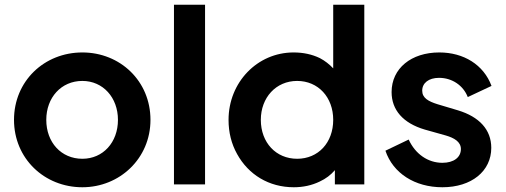

<svg xmlns="http://www.w3.org/2000/svg" viewBox="-20 -777 2130 809"><path d="M327 12C484 12 614 -109 614 -272C614 -436 486 -556 327 -556C166 -556 39 -435 39 -272C39 -109 167 12 327 12ZM327 -108C238 -108 175 -177 175 -272C175 -366 238 -436 327 -436C414 -436 477 -366 477 -272C477 -177 414 -108 327 -108Z M844 0V-757H713V0Z M1218 12C1257 12 1294 4 1327 -12C1353 -24 1374 -40 1391 -60V0H1515V-757H1384V-489C1368 -506 1349 -521 1328 -532C1295 -548 1258 -556 1217 -556C1064 -556 943 -430 943 -272C943 -219 955 -171 979 -128C1027 -41 1113 12 1218 12ZM1232 -108C1143 -108 1079 -176 1079 -272C1079 -366 1143 -436 1232 -436C1321 -436 1384 -367 1384 -272C1384 -176 1321 -108 1232 -108Z M1844 12C1967 12 2050 -56 2050 -154C2050 -231 1999 -285 1910 -312L1823 -338C1785 -350 1759 -364 1759 -395C1759 -427 1786 -449 1830 -449C1885 -449 1932 -417 1951 -368L2051 -415C2018 -504 1934 -556 1831 -556C1713 -556 1630 -489 1630 -389C1630 -314 1678 -258 1770 -231L1859 -206C1893 -196 1922 -180 1922 -149C1922 -114 1892 -91 1844 -91C1783 -91 1730 -128 1702 -189L1604 -142C1636 -47 1728 12 1844 12Z"/></svg>

Font: Plus Jakarta Sans
Style: Bold
Weight: 700
Designer: Gumpita Rahayu
Foundry: Tokotype
Version: Version 2.071;gftools[0.9.30]